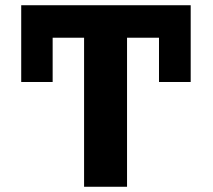

<svg xmlns="http://www.w3.org/2000/svg" viewBox="-20 -713 814 733"><path d="M61 -400V-693H708V-400H587V-569H465V0H301V-569H181V-400Z"/></svg>

Font: Fix15 Mono
Style: Bold
Weight: 700
Designer: Carrois Corporate & Edenspiekermann AG
Foundry: Carrois Corporate GbR & Edenspiekermann AG
Version: Version 3.206